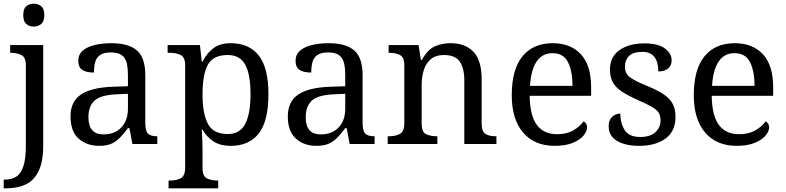

<svg xmlns="http://www.w3.org/2000/svg" viewBox="-32 -780 4258 1040"><path d="M151 -636Q127 -636 110.5 -650Q94 -664 94 -698Q94 -733 110.5 -746.5Q127 -760 151 -760Q174 -760 191 -746.5Q208 -733 208 -698Q208 -664 191 -650Q174 -636 151 -636ZM-12 240V193H-5Q31 193 56.5 176.5Q82 160 95 119.5Q108 79 108 9V-426Q108 -470 83.5 -482Q59 -494 26 -494H23V-536H202V8Q202 97 176.5 148Q151 199 106.5 219.5Q62 240 4 240Z M505 10Q438 10 394 -29Q350 -68 350 -150Q350 -230 406.5 -268Q463 -306 578 -310L661 -313V-373Q661 -409 655 -436.5Q649 -464 629 -480Q609 -496 568 -496Q530 -496 510 -482Q490 -468 483.5 -443.5Q477 -419 477 -387Q435 -387 413.5 -401.5Q392 -416 392 -450Q392 -485 416.5 -506Q441 -527 482 -536.5Q523 -546 572 -546Q664 -546 709.5 -507Q755 -468 755 -373V-114Q755 -72 769 -57Q783 -42 817 -42H820V0H685L669 -86H661Q640 -58 620 -36.5Q600 -15 573.5 -2.5Q547 10 505 10ZM528 -52Q589 -52 625 -89.5Q661 -127 661 -191V-272L597 -269Q512 -265 479.5 -234.5Q447 -204 447 -145Q447 -52 528 -52Z M881 240V198H889Q923 198 947 185.5Q971 173 971 126V-426Q971 -470 946.5 -482Q922 -494 889 -494H876V-536H1051L1061 -446H1065Q1088 -492 1124 -519Q1160 -546 1218 -546Q1317 -546 1369.5 -479.5Q1422 -413 1422 -269Q1422 -124 1369.5 -57Q1317 10 1218 10Q1160 10 1123.5 -14.5Q1087 -39 1065 -78H1061Q1063 -49 1064 -16.5Q1065 16 1065 35V131Q1065 175 1089.5 186.5Q1114 198 1147 198H1150V240ZM1202 -54Q1268 -54 1296.5 -109.5Q1325 -165 1325 -270Q1325 -377 1296.5 -429.5Q1268 -482 1201 -482Q1123 -482 1094 -429.5Q1065 -377 1065 -269Q1065 -165 1094 -109.5Q1123 -54 1202 -54Z M1682 10Q1615 10 1571 -29Q1527 -68 1527 -150Q1527 -230 1583.5 -268Q1640 -306 1755 -310L1838 -313V-373Q1838 -409 1832 -436.5Q1826 -464 1806 -480Q1786 -496 1745 -496Q1707 -496 1687 -482Q1667 -468 1660.5 -443.5Q1654 -419 1654 -387Q1612 -387 1590.5 -401.5Q1569 -416 1569 -450Q1569 -485 1593.5 -506Q1618 -527 1659 -536.5Q1700 -546 1749 -546Q1841 -546 1886.5 -507Q1932 -468 1932 -373V-114Q1932 -72 1946 -57Q1960 -42 1994 -42H1997V0H1862L1846 -86H1838Q1817 -58 1797 -36.5Q1777 -15 1750.5 -2.5Q1724 10 1682 10ZM1705 -52Q1766 -52 1802 -89.5Q1838 -127 1838 -191V-272L1774 -269Q1689 -265 1656.5 -234.5Q1624 -204 1624 -145Q1624 -52 1705 -52Z M2068 0V-42H2076Q2110 -42 2134 -54.5Q2158 -67 2158 -114V-426Q2158 -470 2134.5 -482Q2111 -494 2078 -494H2073V-536H2235L2248 -455H2253Q2284 -511 2322.5 -528.5Q2361 -546 2409 -546Q2488 -546 2532.5 -499.5Q2577 -453 2577 -350V-114Q2577 -67 2597.5 -54.5Q2618 -42 2652 -42H2657V0H2483V-345Q2483 -410 2458.5 -446Q2434 -482 2373 -482Q2328 -482 2301.5 -459.5Q2275 -437 2263.5 -400Q2252 -363 2252 -320V-109Q2252 -65 2275.5 -53.5Q2299 -42 2332 -42H2337V0Z M2972 10Q2863 10 2801.5 -62Q2740 -134 2740 -264Q2740 -404 2798 -475Q2856 -546 2962 -546Q3059 -546 3114.5 -486Q3170 -426 3170 -307V-261H2837Q2839 -152 2876.5 -102.5Q2914 -53 2986 -53Q3038 -53 3074.5 -74.5Q3111 -96 3129 -123Q3136 -120 3142 -111Q3148 -102 3148 -89Q3148 -69 3129 -46Q3110 -23 3071 -6.5Q3032 10 2972 10ZM3069 -315Q3069 -395 3044.5 -443.5Q3020 -492 2960 -492Q2905 -492 2874.5 -446.5Q2844 -401 2839 -315Z M3430 10Q3355 10 3310 -17Q3265 -44 3265 -96Q3265 -123 3276 -138Q3287 -153 3301.5 -159Q3316 -165 3328 -165Q3328 -113 3351.5 -75.5Q3375 -38 3436 -38Q3489 -38 3517.5 -63.5Q3546 -89 3546 -129Q3546 -154 3535.5 -170Q3525 -186 3498.5 -201.5Q3472 -217 3423 -238Q3372 -261 3338.5 -282.5Q3305 -304 3288.5 -332.5Q3272 -361 3272 -404Q3272 -472 3323.5 -508.5Q3375 -545 3460 -545Q3532 -545 3569 -518Q3606 -491 3606 -453Q3606 -426 3587.5 -409.5Q3569 -393 3534 -393Q3534 -443 3513 -471Q3492 -499 3448 -499Q3397 -499 3375 -476.5Q3353 -454 3353 -419Q3353 -381 3381.5 -360.5Q3410 -340 3477 -313Q3530 -291 3563 -269Q3596 -247 3611.5 -218Q3627 -189 3627 -147Q3627 -69 3573 -29.5Q3519 10 3430 10Z M3958 10Q3849 10 3787.5 -62Q3726 -134 3726 -264Q3726 -404 3784 -475Q3842 -546 3948 -546Q4045 -546 4100.5 -486Q4156 -426 4156 -307V-261H3823Q3825 -152 3862.5 -102.5Q3900 -53 3972 -53Q4024 -53 4060.5 -74.5Q4097 -96 4115 -123Q4122 -120 4128 -111Q4134 -102 4134 -89Q4134 -69 4115 -46Q4096 -23 4057 -6.5Q4018 10 3958 10ZM4055 -315Q4055 -395 4030.5 -443.5Q4006 -492 3946 -492Q3891 -492 3860.5 -446.5Q3830 -401 3825 -315Z"/></svg>

Font: Noto Serif Ahom
Style: Regular
Weight: 400
Designer: Monotype Design Team
Foundry: Monotype Imaging Inc.
Version: Version 2.007; ttfautohint (v1.8.4.7-5d5b)